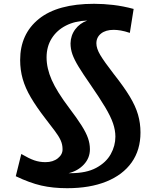

<svg xmlns="http://www.w3.org/2000/svg" viewBox="-20 -770 825 1010"><path d="M333 220Q258 220 197 206Q136 192 63 157L92 40Q133 64 160.5 73.5Q188 83 219 83Q259 83 284.5 62.5Q310 42 309 14Q309 -10 299 -32Q289 -54 269 -80.5Q249 -107 219 -146Q172 -207 142.5 -257Q113 -307 99.5 -354.5Q86 -402 86 -454Q86 -591 184.5 -670.5Q283 -750 475 -750Q524 -750 575.5 -744Q627 -738 683 -723L663 -597Q636 -606 615.5 -609.5Q595 -613 578 -613Q536 -613 511.5 -593.5Q487 -574 487 -542Q487 -515 507.5 -480.5Q528 -446 579 -380Q632 -313 662.5 -262.5Q693 -212 706 -167Q719 -122 719 -73Q719 19 672.5 84.5Q626 150 539.5 185Q453 220 333 220ZM352 141Q434 141 486 113Q538 85 562.5 41Q587 -3 587 -51Q587 -85 574.5 -121.5Q562 -158 533 -206.5Q504 -255 455 -326Q416 -382 393.5 -419Q371 -456 361 -484Q351 -512 351 -542Q352 -584 376 -616Q400 -648 439 -662Q375 -660 327 -635.5Q279 -611 252 -568Q225 -525 225 -468Q225 -411 252 -349.5Q279 -288 344 -202Q385 -148 409 -110Q433 -72 443 -43Q453 -14 453 15Q453 61 421.5 95Q390 129 341 141Q344 141 352 141Z"/></svg>

Font: Georama ExtraExtended SemiBold
Style: Regular
Weight: 600
Width: 8
Designer: Jean-Baptiste Levee
Foundry: Production Type
Version: Version 1.000